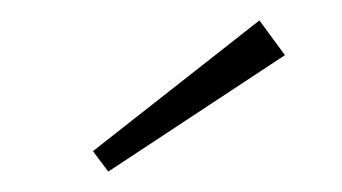

<svg xmlns="http://www.w3.org/2000/svg" viewBox="-20 -799 335 188"><path d="M259 -745 86 -631 71 -651 234 -779Z"/></svg>

Font: Bitter Pro ExtraLight
Style: Regular
Weight: 275
Designer: Sol Matas, and Bitter project Authors
Foundry: Sol Matas
Version: Version 1.010